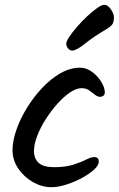

<svg xmlns="http://www.w3.org/2000/svg" viewBox="-20 -772 493 797"><path d="M193 5Q154 5 117 -16Q80 -37 56 -72Q32 -107 32 -149Q32 -187 48 -233Q64 -279 92 -324.5Q120 -370 156 -408Q192 -446 232 -468.5Q272 -491 312 -491Q339 -491 362.5 -473.5Q386 -456 400.5 -432Q415 -408 415 -389Q415 -379 409 -374.5Q403 -370 395 -370Q385 -370 374 -379Q363 -388 350 -397Q337 -406 319 -406Q297 -406 271 -388.5Q245 -371 218.5 -341.5Q192 -312 170 -277.5Q148 -243 134.5 -208Q121 -173 121 -145Q121 -114 140.5 -96Q160 -78 204 -78Q252 -78 284.5 -88.5Q317 -99 337.5 -109.5Q358 -120 371 -120Q390 -120 390 -101Q390 -86 370.5 -68Q351 -50 320.5 -33.5Q290 -17 256 -6Q222 5 193 5ZM280 -562Q270 -562 262.5 -571Q255 -580 255 -591Q255 -600 267.5 -619Q280 -638 300 -661Q320 -684 342 -704.5Q364 -725 383 -738.5Q402 -752 412 -752Q428 -752 440.5 -733Q453 -714 453 -701Q453 -679 445 -669.5Q437 -660 422 -651Q369 -620 333 -591Q297 -562 280 -562Z"/></svg>

Font: Solitreo
Style: Regular
Weight: 400
Designer: Nathan Gross, Bryan Kirschen, Binghamton University
Foundry: Eli Heuer
Version: Version 1.100; ttfautohint (v1.8.4.7-5d5b)